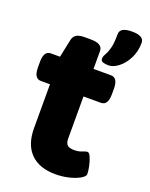

<svg xmlns="http://www.w3.org/2000/svg" viewBox="-143 -827 709 910"><g transform="rotate(20 211.5 -372.0)"><path d="M252 8Q170 8 126 -36Q82 -80 82 -163V-384H36Q1 -384 1 -440V-468Q1 -523 36 -523H82L101 -614Q105 -633 119 -641.5Q133 -650 160 -650H191Q251 -650 251 -613V-523H339Q374 -523 374 -468V-440Q374 -384 339 -384H251V-173Q251 -148 262 -139Q273 -130 296 -130Q318 -130 334.5 -137Q351 -144 359 -144Q368 -144 376 -125.5Q384 -107 389 -83Q394 -59 394 -44Q394 -33 373 -20.5Q352 -8 319.5 0Q287 8 252 8ZM311 -563Q297 -563 284.5 -566.5Q272 -570 272 -583Q272 -594 279.5 -606Q287 -618 294.5 -643Q302 -668 302 -717Q302 -752 363 -752Q423 -752 423 -717Q423 -673 405 -638Q387 -603 361 -583Q335 -563 311 -563Z"/></g></svg>

Font: Asap Expanded ExtraBold
Style: Regular
Weight: 800
Width: 7
Designer: Pablo Cosgaya
Foundry: Omnibus-Type
Version: Version 3.001; ttfautohint (v1.8.4.7-5d5b)